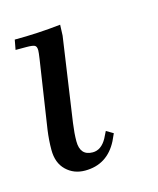

<svg xmlns="http://www.w3.org/2000/svg" viewBox="-60 -205 325 395"><g transform="rotate(-15 102.5 -7.5)"><path d="M1 -132.8 4.9 -153.8Q53.7 -153.8 103 -159.2L102.1 -136.2L76.2 43Q73.2 64.5 73.2 81.1Q73.2 111.8 100.1 111.8Q118.2 111.8 129.9 90.8L137.2 76.2L151.9 85L145 100.1Q122.6 144 75.2 144Q51.3 144 35.2 128.4Q19 112.8 19 85Q19 64.5 22 43L43.9 -102.1Q45.9 -115.7 45.9 -120.1Q45.9 -128.4 41.5 -130.6Q37.1 -132.8 23.9 -132.8Z"/></g></svg>

Font: Dihjauti S
Style: Italic
Weight: 400
Italic angle: -9°
Designer: T. Christopher White
Version: Version 3.0.0